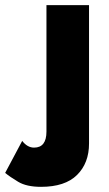

<svg xmlns="http://www.w3.org/2000/svg" viewBox="-124 -480 422 744"><path d="M-38 66Q-18 92 8 92Q56 92 56 30V-460H221V76Q221 152 174.5 198Q128 244 35 244Q-21 244 -53.5 224.5Q-86 205 -104 190Z"/></svg>

Font: Jost* Heavy
Style: Regular
Weight: 800
Version: Version 3.7